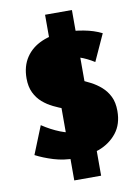

<svg xmlns="http://www.w3.org/2000/svg" viewBox="-98 -847 751 1042"><g transform="rotate(-10 277.5 -326.5)"><path d="M254 13Q188 13 133 -4Q78 -21 36 -43L98 -197Q146 -165 195.5 -145.5Q245 -126 287 -126Q322 -126 340 -140.5Q358 -155 358 -179Q358 -200 342 -214Q326 -228 300 -239Q274 -250 243 -261.5Q212 -273 181 -288Q150 -303 124 -325.5Q98 -348 82 -381Q66 -414 66 -460Q66 -527 97.5 -574.5Q129 -622 186.5 -647Q244 -672 320 -672Q363 -672 417.5 -662Q472 -652 516 -630L449 -483Q408 -509 367.5 -522.5Q327 -536 293 -536Q270 -536 256 -529Q242 -522 235 -511.5Q228 -501 228 -488Q228 -467 244 -453Q260 -439 286 -427.5Q312 -416 343.5 -403.5Q375 -391 406 -375Q437 -359 463 -336Q489 -313 505 -280.5Q521 -248 521 -201Q521 -128 483.5 -80.5Q446 -33 385.5 -10Q325 13 254 13ZM225 130V-783H373V130Z"/></g></svg>

Font: Ysabeau Office Black
Style: Regular
Weight: 900
Designer: Christian Thalmann (Catharsis Fonts)
Version: Version 2.001;gftools[0.9.30]; featfreeze: tnum,lnum,ss02